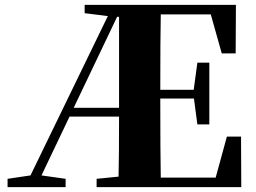

<svg xmlns="http://www.w3.org/2000/svg" viewBox="-20 -767 1048 787"><path d="M468 -325V-698H460L282 -325ZM969 0H376V-34L466 -43Q468 -126 468 -289H265L150 -48L249 -34V0H11V-34L105 -48L422 -701L327 -713V-747H947L946 -548H889L844 -708H639Q637 -608 637 -399H774L789 -510H838V-257H789L775 -363H637V-360Q637 -143 639 -39H864L910 -207H968Z"/></svg>

Font: Source Han Serif CN Heavy
Style: Regular
Weight: 900
Designer: Ryoko NISHIZUKA  (kana & ideographs); Frank Grießhammer (Latin, Greek & Cyrillic); Wenlong ZHANG  (bopomofo); Sandoll Co
Foundry: Adobe Systems Incorporated
Version: Version 1.000;PS 1;hotconv 16.6.53;makeotf.lib2.5.65590